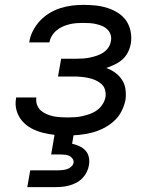

<svg xmlns="http://www.w3.org/2000/svg" viewBox="-20 -548 640 788"><path d="M256 8Q230 8 204.5 5.5Q179 3 154.5 -3.5Q130 -10 108.5 -21.5Q87 -33 71 -51.5Q55 -70 48 -94.5Q41 -119 46 -145V-148H129V-147Q127 -132 132 -118Q137 -104 147 -95Q157 -86 170.5 -80Q184 -74 198 -71Q212 -68 227 -67Q242 -66 257 -66Q273 -66 288 -67Q303 -68 318.5 -71.5Q334 -75 349.5 -80.5Q365 -86 378.5 -96Q392 -106 401 -120Q410 -134 413 -150Q415 -165 411 -179.5Q407 -194 396 -203.5Q385 -213 371.5 -219Q358 -225 343.5 -228Q329 -231 313.5 -232.5Q298 -234 282 -234H218L231 -307H295Q309 -307 322.5 -308Q336 -309 350 -312Q364 -315 377.5 -319.5Q391 -324 403.5 -332Q416 -340 424.5 -352.5Q433 -365 435 -379Q438 -393 434 -405.5Q430 -418 421 -427Q412 -436 400 -441Q388 -446 375.5 -449Q363 -452 349.5 -453Q336 -454 322 -454Q308 -454 294 -453Q280 -452 265.5 -448.5Q251 -445 237.5 -439Q224 -433 212.5 -423.5Q201 -414 193 -401Q185 -388 183 -374H100Q103 -397 114.5 -420Q126 -443 143 -461.5Q160 -480 182 -493.5Q204 -507 227.5 -514.5Q251 -522 274.5 -525Q298 -528 322 -528Q347 -528 372 -525.5Q397 -523 420.5 -515.5Q444 -508 464.5 -495Q485 -482 498 -463Q511 -444 516 -419.5Q521 -395 517 -370Q514 -352 505.5 -334.5Q497 -317 483 -304.5Q469 -292 451.5 -283.5Q434 -275 416 -269Q436 -262 453 -249.5Q470 -237 481 -220Q492 -203 495 -181.5Q498 -160 495 -138Q490 -113 478 -90Q466 -67 446 -49.5Q426 -32 402.5 -20.5Q379 -9 354.5 -3Q330 3 305.5 5.5Q281 8 256 8ZM92 220 104 151H219Q228 151 237 150Q246 149 255.5 146Q265 143 272.5 136Q280 129 282 120Q283 111 278 103.5Q273 96 265 92Q257 88 247.5 87Q238 86 229 86H190L216 -66H294L276 42Q291 45 306 52Q321 59 331 70Q341 81 344.5 97Q348 113 345 130Q343 144 336 158Q329 172 318.5 183Q308 194 294 201.5Q280 209 265.5 213Q251 217 236 218.5Q221 220 207 220Z"/></svg>

Font: Iosevka Aile
Style: Italic
Weight: 400
Italic angle: -9°
Designer: Belleve Invis
Foundry: Belleve Invis
Version: Version 28.0.1; ttfautohint (v1.8.4)